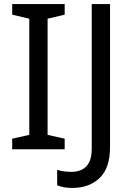

<svg xmlns="http://www.w3.org/2000/svg" viewBox="-20 -734 652 944"><path d="M40 -662V-714H298V-662L214 -642V-71L298 -52V0H40V-52L124 -71V-642ZM335 190Q311 190 293 186.5Q275 183 261 177V101Q277 106 295 108.5Q313 111 333 111Q358 111 380.5 101Q403 91 417 66.5Q431 42 431 -4V-714H521V-11Q521 92 470 141Q419 190 335 190Z"/></svg>

Font: BC Sans
Style: Regular
Weight: 400
Designer: Monotype Design Team
Province of B.C.
Foundry: Monotype Imaging Inc.
Version: Version 2.000;GOOG;noto-source:20170915:90ef993387c0